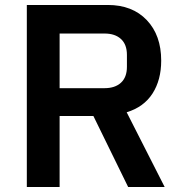

<svg xmlns="http://www.w3.org/2000/svg" viewBox="-20 -753 734 773"><path d="M220 -286V0H88V-733H414Q513 -733 571 -672Q629 -611 629 -509Q629 -431 594 -376.5Q559 -322 490 -301L643 0H496L356 -286ZM401 -398Q443 -398 467 -420Q491 -442 491 -484V-532Q491 -574 467 -596Q443 -618 401 -618H220V-398Z"/></svg>

Font: IBM Plex Sans JP SemiBold
Style: Regular
Weight: 600
Designer: Mike Abbink; Paul van der Laan; Pieter van Rosmalen; Wujin Sim; Yejin Wi; Jinhee Kim; Boomi Park; Yona Kim; Kichan Ma
Foundry: Sandoll Inc.
Version: Version 1.001